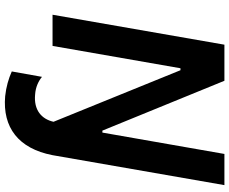

<svg xmlns="http://www.w3.org/2000/svg" viewBox="-96 -644 934 782"><g transform="rotate(90 371.0 -253.0)"><path d="M40 0H167L258 -521H266L476 -4C465 45 428 77 365 71C334 69 310 57 293 43L271 166C300 179 334 189 372 193C499 204 585 139 612 0L734 -700H607L520 -203H512L309 -700H162Z"/></g></svg>

Font: Fixel Display SemiBold
Style: Italic
Weight: 600
Italic angle: -10°
Designer: AlfaBravo + MacPaw
Foundry: Kyrylo Tkachov, Marchela Mozhyna, Serhii Makarenko, Maria Weinstein, Zakhar Kryvoshyya
Version: Version 1.210;Glyphs 3.2 (3217)